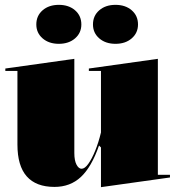

<svg xmlns="http://www.w3.org/2000/svg" viewBox="-20 -758 732 793"><path d="M205 14Q129 14 90.5 -29.5Q52 -73 52 -161V-465H2V-475L287 -515V-126Q287 -95 296 -78Q305 -61 317 -61Q330 -61 344.5 -81Q359 -101 373 -135Q387 -169 397 -211V-465H347V-475L632 -515V-36H682V-25L397 15V-149L389 -157Q358 -68 314 -27Q270 14 205 14ZM457 -738Q498 -738 524 -715.5Q550 -693 550 -657Q550 -622 524 -599.5Q498 -577 457 -577Q416 -577 390 -599.5Q364 -622 364 -657Q364 -693 390 -715.5Q416 -738 457 -738ZM223 -738Q264 -738 290 -715.5Q316 -693 316 -657Q316 -622 290 -599.5Q264 -577 223 -577Q182 -577 156 -599.5Q130 -622 130 -657Q130 -693 156 -715.5Q182 -738 223 -738Z"/></svg>

Font: Kalnia Thin
Style: Bold
Weight: 700
Version: Version 1.105